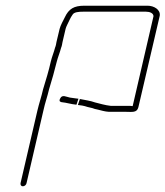

<svg xmlns="http://www.w3.org/2000/svg" viewBox="-20 -651 580 673"><path d="M248 -284 255 -305C248 -306 244 -306 239 -307L225 -309C213 -311 198 -321 191 -306C187 -299 188 -295 195 -293C215 -291 227 -286 248 -284ZM497 -631H276C239 -631 221 -620 207 -590C202 -580 192 -562 189 -550L178 -504C177 -498 176 -491 173 -484C169 -468 162 -452 158 -435C151 -403 141 -371 131 -338C125 -311 117 -289 111 -263L52 -9C51 -3 54 2 60 2C66 2 72 -3 73 -9L132 -263C138 -291 146 -312 152 -338C162 -371 171 -402 179 -435C183 -451 190 -467 194 -483C197 -490 198 -497 199 -503L210 -550C211 -554 213 -559 216 -565C223 -578 226 -588 234 -599C239 -609 257 -610 271 -610H492C505 -610 518 -605 518 -594L445 -279C440 -280 435 -280 428 -280H368C349 -282 329 -288 313 -292C297 -298 279 -300 260 -304L253 -283L268 -281C275 -280 280 -278 287 -276C297 -274 296 -274 304 -272C309 -270 315 -268 322 -267C335 -264 346 -260 362 -259H423C442 -259 460 -255 465 -275L540 -596C543 -617 520 -631 497 -631Z"/></svg>

Font: Electronic
Style: ThnIt
Weight: 100
Version: Version 1.011